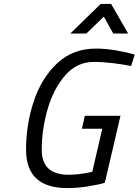

<svg xmlns="http://www.w3.org/2000/svg" viewBox="-20 -950 708 980"><path d="M494 -930H547L634 -779H558L510 -865L421 -779H339ZM113 -186Q113 -315 152.5 -433.5Q192 -552 272 -627Q352 -702 469 -702Q519 -702 574.5 -692.5Q630 -683 668 -671L649 -613Q611 -621 557.5 -627.5Q504 -634 459 -634Q372 -634 312 -564.5Q252 -495 222.5 -391Q193 -287 193 -186Q193 -58 330 -58Q384 -58 451 -73L502 -293H398L413 -359H595L515 -17Q482 -7 428 1.5Q374 10 322 10Q219 10 166 -38.5Q113 -87 113 -186Z"/></svg>

Font: Cairo
Style: Italic
Weight: 400
Italic angle: -13°
Designer: Mohamed Gaber, Accademia di Belle Arti di Urbino and others
Foundry: Kief Type Foundry, Accademia di Belle Arti di Urbino and others
Version: Version 3.011